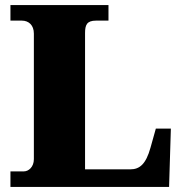

<svg xmlns="http://www.w3.org/2000/svg" viewBox="-20 -734 717 754"><path d="M21 0H644L651 -229H592L571 -154C553 -89 528 -69 492 -69H314V-604C314 -636 321 -653 357 -653H406V-714H21V-653H66C92 -653 113 -636 113 -602V-109C113 -78 92 -61 74 -61H21Z"/></svg>

Font: Noto Serif Georgian Black
Style: Regular
Weight: 900
Designer: Monotype Design Team, Akaki Razmadze
Foundry: Google LLC
Version: Version 2.003